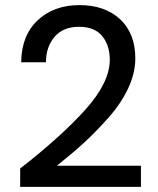

<svg xmlns="http://www.w3.org/2000/svg" viewBox="-20 -732 617 752"><path d="M59 -72Q223 -200 316.5 -305Q410 -410 410 -498Q410 -554 380.5 -590.5Q351 -627 289 -627Q227 -627 193.5 -587.5Q160 -548 160 -488H63Q64 -593 127.5 -652.5Q191 -712 291 -712Q391 -712 450.5 -656.5Q510 -601 510 -503Q510 -446 482 -386Q454 -326 403 -269Q352 -212 307 -171Q262 -130 203 -83H532V0H59Z"/></svg>

Font: AWOL-DM Medium
Style: Regular
Weight: 500
Designer: Colophon Foundry, Jonny Pinhorn, Mikhail Sharanda
Foundry: Colophon Foundry
Version: Version 1.000;Glyphs 3.2.3 (3260)